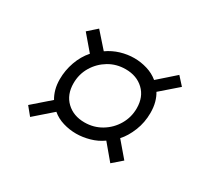

<svg xmlns="http://www.w3.org/2000/svg" viewBox="-87 -610 740 676"><g transform="rotate(30 283.0 -271.5)"><path d="M91 -76 64 -109 134 -170Q125 -185 120 -203.2Q115 -221.5 115 -244Q115 -279.5 127.2 -314Q139.5 -348.5 162 -374L110 -435L146 -467L200 -406Q223.5 -422.5 251 -430.8Q278.5 -439 306 -439Q332.5 -439 358.2 -431.2Q384 -423.5 404 -407L472 -467L501 -435L432 -375Q440.5 -361.5 445.8 -342.5Q451 -323.5 451 -300Q451 -261 437.2 -226.8Q423.5 -192.5 403 -170L455 -109L417 -76L365 -138Q342 -121.5 314.2 -113.8Q286.5 -106 260 -106Q233 -106 207.2 -113.8Q181.5 -121.5 162 -138ZM266 -155Q303.5 -155 334.2 -173.5Q365 -192 383 -222.8Q401 -253.5 401 -290Q401 -336 372.5 -363Q344 -390 299 -390Q261.5 -390 231 -371.8Q200.5 -353.5 182.2 -323Q164 -292.5 164 -255.5Q164 -209.5 192.5 -182.2Q221 -155 266 -155Z"/></g></svg>

Font: Mohave Light Light
Style: Italic
Weight: 300
Italic angle: -8°
Version: Version 2.003